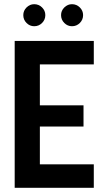

<svg xmlns="http://www.w3.org/2000/svg" viewBox="-20 -895 507 915"><path d="M427 0H50V-700H427V-588H170V-393H378V-292H170V-112H427ZM143 -770Q122 -770 106.5 -785.5Q91 -801 91 -823Q91 -844 106.5 -859.5Q122 -875 143 -875Q165 -875 180.5 -859.5Q196 -844 196 -823Q196 -801 180.5 -785.5Q165 -770 143 -770ZM323 -770Q302 -770 286.5 -785.5Q271 -801 271 -823Q271 -844 286.5 -859.5Q302 -875 323 -875Q345 -875 360.5 -859.5Q376 -844 376 -823Q376 -801 360.5 -785.5Q345 -770 323 -770Z"/></svg>

Font: Kulim Park
Style: Bold
Weight: 700
Designer: Noponies / Dale Sattler
Foundry: Noponies
Version: Version 1.000; ttfautohint (v1.8.3)